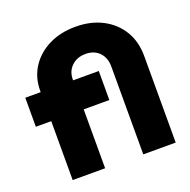

<svg xmlns="http://www.w3.org/2000/svg" viewBox="-131 -874 989 1002"><g transform="rotate(-20 363.0 -373.5)"><path d="M677.2 0H497.1V-487.3Q497.1 -537.1 468.5 -566.4Q439.9 -595.7 392.6 -595.7Q345.2 -595.7 315.2 -567.1Q285.2 -538.6 285.2 -494.1V-488.3H427.7V-327.1H285.2V0H105V-327.1H19.5V-488.3H105V-496.1Q105 -569.3 141.8 -626Q178.7 -682.6 243.2 -714.8Q307.6 -747.1 391.1 -747.1Q476.1 -747.1 540.5 -713.6Q605 -680.2 641.1 -620.4Q677.2 -560.5 677.2 -481.4Z"/></g></svg>

Font: Kumbh Sans Black
Style: Regular
Weight: 900
Version: Version 1.005